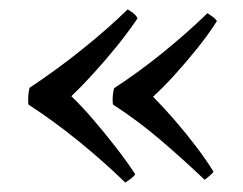

<svg xmlns="http://www.w3.org/2000/svg" viewBox="-20 -450 517 409"><path d="M132 -245Q153 -225 178 -196Q203 -167 227 -136Q251 -105 268 -79Q265 -74 259 -69.5Q253 -65 247 -61Q203 -104 149 -148Q95 -192 41 -227Q40 -230 40 -233Q40 -236 40 -239Q40 -251 43 -263Q99 -300 154 -344Q209 -388 252 -430Q259 -426 264.5 -421.5Q270 -417 273 -411Q255 -384 230.5 -353.5Q206 -323 179.5 -294Q153 -265 132 -245ZM306 -244Q326 -224 350 -196.5Q374 -169 396.5 -139.5Q419 -110 435 -84Q428 -76 416 -67Q373 -108 323.5 -150.5Q274 -193 221 -227Q220 -230 220 -233Q220 -236 220 -239Q220 -250 223 -262Q278 -298 329.5 -340Q381 -382 422 -422Q428 -418 433.5 -414Q439 -410 442 -405Q425 -378 401 -348Q377 -318 352 -290.5Q327 -263 306 -244Z"/></svg>

Font: Tiro Bangla
Style: Regular
Weight: 400
Designer: Bangla: John Hudson & Fiona Ross. Latin: John Hudson.
Foundry: Tiro Typeworks Ltd.
Version: Version 1.60